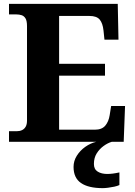

<svg xmlns="http://www.w3.org/2000/svg" viewBox="-20 -734 697 994"><path d="M26.6 0V-54.6H65.6Q82 -54.6 94 -60.3Q106 -66 112.9 -78Q119.8 -90 119.8 -110V-599Q119.8 -625.8 112.2 -638.5Q104.6 -651.2 92 -655.3Q79.4 -659.4 64.4 -659.4H26.6V-714H589.6L593.4 -528.6H520.8L515.8 -576.2Q511.8 -613.8 496.2 -632.6Q480.6 -651.4 443.2 -651.4H286V-403.8H523.6V-342.2H286V-62.6H471.4Q507.4 -62.6 525.1 -83.7Q542.8 -104.8 547.8 -137.8L555.4 -185.4H627.4L620.4 0ZM512 240Q437.8 240 399.3 213.5Q360.8 187 360.8 130Q360.8 99 377.8 72Q394.8 45 421.8 26Q448.8 7 478.8 0H559.2Q538.2 6 516.7 21.5Q495.2 37 480.7 60Q466.2 83 466.2 115Q466.2 142.2 485.7 154.4Q505.2 166.6 535.2 166.6Q548.8 166.6 564.5 164.6Q580.2 162.6 598.2 158.6V224Q587.8 229 571.5 232.5Q555.2 236 538.9 238Q522.6 240 512 240Z"/></svg>

Font: Noto Serif Hentaigana ExtraLight
Style: Regular
Weight: 200
Designer: Kazuhiro Yamada
Foundry: nipponia
Version: Version 1.000